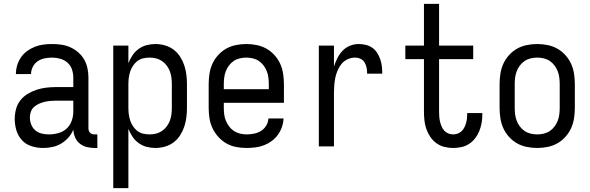

<svg xmlns="http://www.w3.org/2000/svg" viewBox="-20 -755 3040 990"><path d="M202 8Q172 8 143 -1Q114 -10 93.5 -32Q73 -54 64.5 -83Q56 -112 56 -141Q56 -167 62.5 -192Q69 -217 84.5 -237Q100 -257 122 -270.5Q144 -284 168.5 -292Q193 -300 218 -303Q243 -306 269 -306H358V-355Q358 -376 351 -397Q344 -418 328 -432Q312 -446 291 -452Q270 -458 249 -458Q229 -458 209.5 -454Q190 -450 174 -439Q158 -428 149 -410Q140 -392 140 -373H62Q62 -396 68.5 -418Q75 -440 88 -459Q101 -478 119.5 -491.5Q138 -505 159 -513.5Q180 -522 203 -525Q226 -528 249 -528Q273 -528 297 -524.5Q321 -521 343 -511Q365 -501 383.5 -485Q402 -469 414 -448Q426 -427 431 -403Q436 -379 436 -355V-93Q436 -87 438 -81Q440 -75 444.5 -70.5Q449 -66 455 -64Q461 -62 467 -62H482V8H467Q447 8 427 3Q407 -2 391 -15Q375 -28 367 -47Q359 -66 358 -87Q349 -64 332.5 -45.5Q316 -27 295 -14.5Q274 -2 250 3Q226 8 202 8ZM232 -62Q256 -62 280.5 -68.5Q305 -75 323 -91.5Q341 -108 349.5 -131.5Q358 -155 358 -180V-236H269Q254 -236 238.5 -234.5Q223 -233 208.5 -229.5Q194 -226 180 -219.5Q166 -213 155 -203Q144 -193 139 -178.5Q134 -164 134 -149Q134 -131 141 -113Q148 -95 162 -83Q176 -71 194.5 -66.5Q213 -62 232 -62Z M564 215V-520H642V-429Q650 -450 663 -469.5Q676 -489 694.5 -502.5Q713 -516 735.5 -522Q758 -528 781 -528Q806 -528 830.5 -521Q855 -514 875 -499Q895 -484 908.5 -463Q922 -442 930 -418.5Q938 -395 941 -370Q944 -345 944 -320V-200Q944 -175 941 -150Q938 -125 930 -101.5Q922 -78 908.5 -57Q895 -36 875 -21Q855 -6 830.5 1Q806 8 781 8Q758 8 735.5 2Q713 -4 694.5 -17.5Q676 -31 663 -50.5Q650 -70 642 -91V215ZM751 -62Q768 -62 784.5 -66Q801 -70 815 -79.5Q829 -89 839.5 -103Q850 -117 856 -133Q862 -149 864 -166Q866 -183 866 -200V-320Q866 -337 864 -354Q862 -371 856 -387Q850 -403 839.5 -417Q829 -431 815 -440.5Q801 -450 784.5 -454Q768 -458 751 -458Q734 -458 717.5 -454Q701 -450 688 -440Q675 -430 665.5 -415.5Q656 -401 651 -385.5Q646 -370 644 -353.5Q642 -337 642 -320V-200Q642 -183 644 -166.5Q646 -150 651 -134.5Q656 -119 665.5 -104.5Q675 -90 688 -80Q701 -70 717.5 -66Q734 -62 751 -62Z M1252 8Q1225 8 1198 3Q1171 -2 1147.5 -15.5Q1124 -29 1105.5 -49.5Q1087 -70 1075.5 -94.5Q1064 -119 1060 -146Q1056 -173 1056 -200V-320Q1056 -347 1060 -374Q1064 -401 1075 -425.5Q1086 -450 1104.5 -470.5Q1123 -491 1146 -504Q1169 -517 1196 -522.5Q1223 -528 1250 -528Q1277 -528 1304 -522.5Q1331 -517 1354 -504Q1377 -491 1395.5 -470.5Q1414 -450 1425 -425.5Q1436 -401 1440 -374Q1444 -347 1444 -320V-225H1134V-200Q1134 -183 1136 -166Q1138 -149 1144.5 -133Q1151 -117 1161.5 -103Q1172 -89 1186.5 -79.5Q1201 -70 1218 -66Q1235 -62 1252 -62Q1271 -62 1290.5 -66Q1310 -70 1326 -80Q1342 -90 1352.5 -107Q1363 -124 1364 -144H1442Q1441 -121 1433.5 -99.5Q1426 -78 1412.5 -59.5Q1399 -41 1380.5 -27.5Q1362 -14 1341 -6Q1320 2 1297 5Q1274 8 1252 8ZM1366 -295V-320Q1366 -337 1364 -354Q1362 -371 1356 -387Q1350 -403 1339.5 -417Q1329 -431 1315 -440.5Q1301 -450 1284 -454Q1267 -458 1250 -458Q1233 -458 1216 -454Q1199 -450 1185 -440.5Q1171 -431 1160.5 -417Q1150 -403 1144 -387Q1138 -371 1136 -354Q1134 -337 1134 -320V-295Z M1624 0V-520H1702V-412Q1709 -434 1719.5 -455Q1730 -476 1746 -493Q1762 -510 1784 -519Q1806 -528 1829 -528Q1848 -528 1866.5 -523.5Q1885 -519 1900 -508.5Q1915 -498 1925 -482Q1935 -466 1941 -448.5Q1947 -431 1949 -412.5Q1951 -394 1951 -375H1873Q1873 -390 1870.5 -404.5Q1868 -419 1860.5 -432Q1853 -445 1839.5 -451.5Q1826 -458 1811 -458Q1791 -458 1772.5 -449.5Q1754 -441 1741.5 -426Q1729 -411 1721 -392.5Q1713 -374 1709 -354.5Q1705 -335 1703.5 -315Q1702 -295 1702 -276V0Z M2316 8Q2294 8 2271.5 2.5Q2249 -3 2230.5 -16.5Q2212 -30 2199 -49Q2186 -68 2178.5 -89.5Q2171 -111 2168.5 -133.5Q2166 -156 2166 -179V-450H2070V-520H2166V-735H2244V-520H2420V-450H2244V-179Q2244 -166 2245 -153Q2246 -140 2249 -127.5Q2252 -115 2257 -103Q2262 -91 2270.5 -81.5Q2279 -72 2291.5 -67Q2304 -62 2316 -62Q2328 -62 2339.5 -66Q2351 -70 2359.5 -78Q2368 -86 2373.5 -96.5Q2379 -107 2382.5 -118.5Q2386 -130 2387.5 -142Q2389 -154 2389 -166V-172H2467V-162Q2467 -140 2463 -119Q2459 -98 2451 -78.5Q2443 -59 2429.5 -41.5Q2416 -24 2398 -12.5Q2380 -1 2359 3.5Q2338 8 2316 8Z M2750 8Q2723 8 2696 2.5Q2669 -3 2646 -16Q2623 -29 2604.5 -49.5Q2586 -70 2575 -94.5Q2564 -119 2560 -146Q2556 -173 2556 -200V-320Q2556 -347 2560 -374Q2564 -401 2575 -425.5Q2586 -450 2604.5 -470.5Q2623 -491 2646 -504Q2669 -517 2696 -522.5Q2723 -528 2750 -528Q2777 -528 2804 -522.5Q2831 -517 2854 -504Q2877 -491 2895.5 -470.5Q2914 -450 2925 -425.5Q2936 -401 2940 -374Q2944 -347 2944 -320V-200Q2944 -173 2940 -146Q2936 -119 2925 -94.5Q2914 -70 2895.5 -49.5Q2877 -29 2854 -16Q2831 -3 2804 2.5Q2777 8 2750 8ZM2750 -62Q2767 -62 2784 -66Q2801 -70 2815 -79.5Q2829 -89 2839.5 -103Q2850 -117 2856 -133Q2862 -149 2864 -166Q2866 -183 2866 -200V-320Q2866 -337 2864 -354Q2862 -371 2856 -387Q2850 -403 2839.5 -417Q2829 -431 2815 -440.5Q2801 -450 2784 -454Q2767 -458 2750 -458Q2733 -458 2716 -454Q2699 -450 2685 -440.5Q2671 -431 2660.5 -417Q2650 -403 2644 -387Q2638 -371 2636 -354Q2634 -337 2634 -320V-200Q2634 -183 2636 -166Q2638 -149 2644 -133Q2650 -117 2660.5 -103Q2671 -89 2685 -79.5Q2699 -70 2716 -66Q2733 -62 2750 -62Z"/></svg>

Font: Iosevka SS18
Style: Regular
Weight: 400
Monospace: yes
Designer: Belleve Invis
Foundry: Belleve Invis
Version: Version 25.1.1; ttfautohint (v1.8.4)